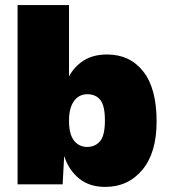

<svg xmlns="http://www.w3.org/2000/svg" viewBox="-20 -724 663 754"><path d="M393 10Q331 10 290.5 -23Q250 -56 232 -111L226 0H49V-704H251V-424Q272 -463 309 -486.5Q346 -510 401 -510Q490 -510 542.5 -443.5Q595 -377 595 -247Q595 -124 539 -57Q483 10 393 10ZM322 -147Q354 -147 373 -169.5Q392 -192 392 -251Q392 -309 374 -331.5Q356 -354 323 -354Q290 -354 270.5 -327Q251 -300 251 -250Q251 -197 270.5 -172Q290 -147 322 -147Z"/></svg>

Font: Prodigy Sans ExtraBold
Style: Regular
Weight: 800
Designer: Wei Huang
Foundry: Wei Huang
Version: Version 1.003; ttfautohint (v1.8.3)